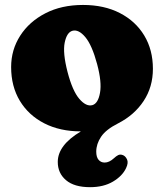

<svg xmlns="http://www.w3.org/2000/svg" viewBox="-20 -517 664 776"><path d="M315.5 -497Q401 -497 464.5 -464.2Q528 -431.5 563 -373.5Q598 -315.5 598 -239Q598 -165.5 560.5 -108.8Q523 -52 457.5 -18.5Q408 6.5 388.5 35.8Q369 65 369 96Q369 118 378.5 129Q388 140 403 140Q421.5 140 440.5 122.5Q449.5 114 457.5 110Q465.5 106 475.5 109.5Q486.5 113 493.2 126.8Q500 140.5 489.5 162.5Q474.5 194.5 436.5 217Q398.5 239.5 344 239.5Q280 239.5 246.8 211.2Q213.5 183 213.5 137.5Q213.5 69.5 307 14Q222.5 14 159 -18.5Q95.5 -51 60.2 -109.5Q25 -168 25 -246Q25 -315.5 61.5 -372.5Q98 -429.5 163.2 -463.2Q228.5 -497 315.5 -497ZM353 -92Q376.5 -98.5 384.2 -142Q392 -185.5 372.5 -258Q352 -334.5 324.8 -367Q297.5 -399.5 272.5 -392.5Q250 -386 241.5 -344.8Q233 -303.5 253 -226Q273 -149.5 300.5 -117.5Q328 -85.5 353 -92Z"/></svg>

Font: Fraunces 9pt S100 Black
Style: Regular
Weight: 900
Version: Version 1.000; ttfautohint (v1.8.3)